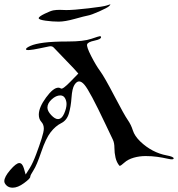

<svg xmlns="http://www.w3.org/2000/svg" viewBox="-138 -724 819 883"><path d="M136.7 -678.7 167 -677.7Q200.2 -677.7 269.5 -685.8Q338.9 -693.8 353.3 -699Q367.7 -704.1 369.1 -704.1Q369.6 -704.1 369.6 -703.6Q369.6 -701.7 363.8 -695.8Q355.5 -688 318.6 -671.6Q281.7 -655.3 266.6 -652.6Q251.5 -649.9 206.1 -637.2Q160.6 -624.5 131.8 -624.5Q103 -624.5 71.5 -628.9Q40 -633.3 40 -640.4Q40 -647.5 67.6 -660.9Q95.2 -674.3 107.9 -676.5Q120.6 -678.7 136.7 -678.7ZM660.6 4.4Q660.6 12.2 634.8 6.3Q608.9 0.5 584.2 -2.9Q559.6 -6.3 531.5 -6.3Q503.4 -6.3 477.1 1.2Q450.7 8.8 434.1 23.7Q417.5 38.6 413.1 38.6Q411.6 38.6 411.1 38.1Q398.4 22.9 393.3 1Q388.2 -21 388.2 -43.9Q388.2 -66.9 380.9 -82L346.2 -154.8Q274.4 -306.6 250.5 -334Q237.3 -349.6 225.6 -349.6Q214.4 -349.6 204.1 -333.3Q193.8 -316.9 190.9 -275.1Q188 -233.4 178.7 -201.9Q169.4 -170.4 143.3 -157.5Q117.2 -144.5 95 -116Q72.8 -87.4 51.8 -25.4Q30.8 36.6 15.9 59.3Q1 82 1 89.6Q1 97.2 -27.6 118.2Q-56.2 139.2 -79.6 139.2Q-97.2 139.2 -107.7 129.2Q-118.2 119.1 -118.2 109.4Q-118.2 89.4 -90.8 57.6Q-63.5 25.9 -49.3 25.9Q-35.6 25.9 -28.3 49.8L-20 78.6L-0.5 47.9Q13.7 24.4 28.3 -14.6Q43 -53.7 53.2 -85.9Q63.5 -118.2 63.5 -132.8Q63.5 -151.4 52 -163.8Q40.5 -176.3 40.5 -196.8Q40.5 -230 73.7 -275.4Q106.9 -320.8 130.4 -320.8Q136.7 -320.8 142.6 -316.9Q150.4 -312 186 -348.6L222.2 -385.7L201.7 -408.7L108.9 -505.4Q101.6 -513.2 88.4 -510.7L43.9 -501.5Q-18.6 -488.3 -18.6 -497.6Q-18.6 -503.9 2.4 -513.2Q23.4 -522.5 64 -527.8Q104.5 -533.2 175.3 -533.2Q246.1 -533.2 281.7 -545.4Q317.4 -557.6 321.3 -557.6Q326.7 -557.6 326.7 -552.7Q326.7 -543.5 296.4 -537.1Q266.1 -530.8 262.7 -520Q259.3 -509.3 281.2 -466.3Q303.2 -423.3 322.8 -396.7Q342.3 -370.1 388.2 -282.2Q434.1 -194.3 449.5 -172.4Q464.8 -150.4 472.9 -124.5Q481 -98.6 507.3 -73.2Q533.7 -47.9 564.5 -31.7Q595.2 -15.6 627.9 -9.5Q660.6 -3.4 660.6 4.4ZM168 -245.6Q168 -260.3 160.9 -272.7Q153.8 -285.2 139.2 -285.2Q119.6 -285.2 99.9 -267.1Q80.1 -249 80.1 -229Q80.1 -213.4 97.4 -194.8Q114.7 -176.3 128.4 -176.3Q146 -176.3 157 -201.4Q168 -226.6 168 -245.6Z"/></svg>

Font: Eadui
Style: Medium
Weight: 500
Designer: Peter S. Baker
Version: Version 1.1